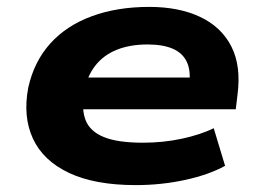

<svg xmlns="http://www.w3.org/2000/svg" viewBox="-20 -526 757 557"><path d="M374 11Q255 11 180 -24.5Q105 -60 75.5 -124Q46 -188 62 -272Q79 -348 126 -400Q173 -452 246.5 -479Q320 -506 413 -506Q499 -506 560.5 -477Q622 -448 651 -391.5Q680 -335 669 -251L664 -209H192L205 -301H554L529 -281Q534 -321 522 -346.5Q510 -372 481.5 -384.5Q453 -397 408 -397Q357 -397 318.5 -381.5Q280 -366 256 -335Q232 -304 224 -259V-256Q216 -209 228.5 -177Q241 -145 281 -128.5Q321 -112 395 -112Q453 -112 507 -123.5Q561 -135 600 -154L633 -45Q586 -19 517 -4Q448 11 374 11Z"/></svg>

Font: Nunito Sans 10pt Expanded ExtraBold
Style: Italic
Weight: 800
Width: 7
Italic angle: -9°
Designer: Vernon Adams
Foundry: Vernon Adams
Version: Version 3.101;gftools[0.9.27]